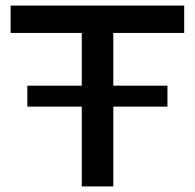

<svg xmlns="http://www.w3.org/2000/svg" viewBox="-20 -668 698 688"><path d="M78 -286V-361H273V-550H18V-648H640V-550H386V-361H580V-286H386V0H273V-286Z"/></svg>

Font: Syne SemiBold
Style: Regular
Weight: 600
Designer: Lucas Descroix
Foundry: Bonjour Monde
Version: Version 2.200; ttfautohint (v1.8.4)